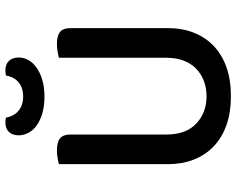

<svg xmlns="http://www.w3.org/2000/svg" viewBox="-100 -740 854 693"><g transform="rotate(-90 326.5 -393.0)"><path d="M572 -213Q572 -162 555.5 -120Q539 -78 507.5 -48Q476 -18 430.5 -2Q385 14 326 14Q268 14 222.5 -2Q177 -18 145.5 -48Q114 -78 97.5 -120Q81 -162 81 -213V-607Q88 -609 102 -611.5Q116 -614 131 -614Q160 -614 174 -603Q188 -592 188 -564V-219Q188 -148 227.5 -111Q267 -74 326 -74Q356 -74 381 -83.5Q406 -93 425 -111Q444 -129 454.5 -156Q465 -183 465 -219V-607Q472 -609 486 -611.5Q500 -614 515 -614Q544 -614 558 -603Q572 -592 572 -564ZM325 -736Q357 -736 376.5 -752.5Q396 -769 401 -798Q406 -799 410 -799.5Q414 -800 419 -800Q442 -800 454 -787Q466 -774 466 -752Q466 -734 457 -717.5Q448 -701 430 -688Q412 -675 385.5 -667Q359 -659 325 -659Q290 -659 263.5 -667Q237 -675 219.5 -688Q202 -701 193.5 -718Q185 -735 185 -752Q185 -774 197 -787Q209 -800 232 -800Q237 -800 241 -799.5Q245 -799 249 -798Q254 -769 274 -752.5Q294 -736 325 -736Z"/></g></svg>

Font: Baloo Bhai 2 Medium
Style: Regular
Weight: 500
Designer: Supriya Tembe, Noopur Datye and Ek Type
Foundry: Ek Type
Version: Version 1.640;PS 1.000;hotconv 16.6.51;makeotf.lib2.5.65220;